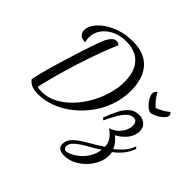

<svg xmlns="http://www.w3.org/2000/svg" viewBox="-233 -961 1482 1482"><g transform="rotate(45 508.0 -220.0)"><path d="M181 87Q148 87 117.5 78Q87 69 65 39Q71 7 83.5 -42.5Q96 -92 113 -150.5Q130 -209 148.5 -269Q167 -329 184.5 -383Q202 -437 216 -477.5Q230 -518 237 -537Q240 -545 247 -561Q254 -577 264.5 -593.5Q275 -610 289 -621.5Q303 -633 320 -633Q336 -633 354 -621Q323 -550 291.5 -464Q260 -378 231.5 -287Q203 -196 179 -109.5Q155 -23 140 48Q150 51 163 52.5Q176 54 188 54Q252 54 311.5 23Q371 -8 421 -60Q471 -112 508.5 -178Q546 -244 566.5 -315Q587 -386 587 -452Q587 -533 560 -584.5Q533 -636 486 -660Q439 -684 377 -684Q312 -684 260 -659.5Q208 -635 178.5 -593.5Q149 -552 149 -499Q149 -487 151 -476Q153 -465 156 -454Q117 -454 100 -472Q83 -490 83 -516Q83 -551 108.5 -586.5Q134 -622 178.5 -652.5Q223 -683 282 -701.5Q341 -720 409 -720Q504 -720 561.5 -683Q619 -646 645 -583Q671 -520 671 -442Q671 -356 644 -277Q617 -198 568.5 -132Q520 -66 457.5 -16.5Q395 33 324 60Q253 87 181 87ZM659 280Q625 280 605.5 267Q586 254 586 224Q586 191 607.5 164Q629 137 665.5 112.5Q702 88 746 63Q790 38 834 8Q834 -25 816.5 -54.5Q799 -84 755 -116Q793 -127 819 -151Q845 -175 858.5 -204Q872 -233 872 -259Q872 -278 863 -293Q854 -308 832 -308Q801 -308 775 -282Q749 -256 726 -215Q703 -174 681 -127L664 -141Q686 -200 710 -248Q734 -296 767 -324.5Q800 -353 847 -353Q885 -353 912.5 -330.5Q940 -308 940 -266Q940 -233 924 -203Q908 -173 882 -149Q856 -125 825 -109Q849 -91 866 -69Q883 -47 892 -24Q929 -53 958 -87Q987 -121 1003 -165L1016 -150Q1001 -106 971 -68Q941 -30 901 -1Q903 6 904 14Q905 22 905 32Q905 77 885 120.5Q865 164 830 200Q795 236 751 258Q707 280 659 280ZM647 245Q665 245 693.5 231Q722 217 752 191Q782 165 804 127.5Q826 90 833 42Q795 67 756.5 88.5Q718 110 687 130.5Q656 151 637.5 172Q619 193 619 216Q619 231 627 238Q635 245 647 245ZM898 -425Q885 -425 868 -436.5Q851 -448 836 -466.5Q821 -485 811 -505Q801 -525 801 -542Q801 -553 806 -562Q811 -571 823 -576Q838 -547 856 -525Q874 -503 899 -480Q929 -492 954.5 -506.5Q980 -521 1001 -539Q1008 -535 1012 -528Q1016 -521 1016 -514Q1016 -499 1002 -483.5Q988 -468 968 -454.5Q948 -441 928.5 -433Q909 -425 898 -425Z"/></g></svg>

Font: Dancing Script SemiBold
Style: Regular
Weight: 600
Designer: Pablo Impallari
Foundry: Pablo Impallari
Version: Version 2.001